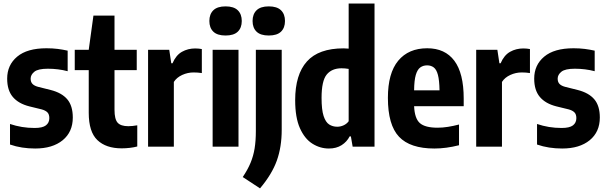

<svg xmlns="http://www.w3.org/2000/svg" viewBox="-20 -828 3422 1084"><path d="M178.5 10.5Q140.5 10.5 105 5Q69.5 -0.5 36.5 -12V-128Q69 -117 103.8 -111.2Q138.5 -105.5 175.5 -105.5Q220 -105.5 239.2 -120.2Q258.5 -135 258.5 -161Q258.5 -182.5 247.8 -193.5Q237 -204.5 215 -210.5L145.5 -227.5Q84 -243 52.2 -280.8Q20.5 -318.5 20.5 -384Q20.5 -461 77 -508.2Q133.5 -555.5 242.5 -555.5Q276.5 -555.5 306 -551.8Q335.5 -548 362 -542V-426Q308.5 -440 250 -440Q195 -440 174 -423Q153 -406 153 -384Q153 -364.5 163.8 -353.8Q174.5 -343 196 -337.5L266 -320Q329 -304 360 -267.2Q391 -230.5 391 -164.5Q391 -83 333.8 -36.2Q276.5 10.5 178.5 10.5Z M667 9.5Q578.5 9.5 529.8 -37Q481 -83.5 481 -191V-432H402V-547H481L507.5 -740H626.5V-547H752V-432H626.5V-208Q626.5 -155 644.2 -135.2Q662 -115.5 704.5 -115.5Q716 -115.5 728.2 -116.8Q740.5 -118 755 -120.5V-1Q736.5 4 713 6.8Q689.5 9.5 667 9.5Z M816 0V-547H935.5L947 -471H954Q973.5 -516.5 1007.2 -535.5Q1041 -554.5 1082.5 -554.5Q1092.5 -554.5 1102.5 -553.5Q1112.5 -552.5 1119.5 -551V-415.5Q1108 -417.5 1096.2 -418.2Q1084.5 -419 1073 -419Q1039.5 -419 1008.5 -404.8Q977.5 -390.5 961.5 -365.5V0Z M1180.5 0V-547H1326.5V0ZM1253.5 -627.5Q1207 -627.5 1184.5 -649.2Q1162 -671 1162 -709.5Q1162 -748 1184.5 -770Q1207 -792 1253.5 -792Q1300 -792 1322.5 -770Q1345 -748 1345 -709.5Q1345 -671 1322.5 -649.2Q1300 -627.5 1253.5 -627.5Z M1448 235.5 1350.5 171.5Q1378.5 130 1394.5 91.5Q1410.5 53 1417.5 10Q1424.5 -33 1424.5 -88V-547H1570.5V-95Q1570.5 1.5 1543 78.5Q1515.5 155.5 1448 235.5ZM1497.5 -627.5Q1451 -627.5 1428.5 -649.2Q1406 -671 1406 -709.5Q1406 -748 1428.5 -770Q1451 -792 1497.5 -792Q1544 -792 1566.5 -770Q1589 -748 1589 -709.5Q1589 -671 1566.5 -649.2Q1544 -627.5 1497.5 -627.5Z M1837 10.5Q1787 10.5 1743.5 -17Q1700 -44.5 1673.2 -104.5Q1646.5 -164.5 1646.5 -262.5Q1646.5 -407 1712.8 -481Q1779 -555 1920 -555Q1933.5 -555 1948.5 -553.5V-808H2094.5V0H1971L1961 -58H1954Q1938.5 -27.5 1908.8 -8.5Q1879 10.5 1837 10.5ZM1884 -112.5Q1902.5 -112.5 1920 -120.5Q1937.5 -128.5 1948.5 -143.5V-439Q1927.5 -442.5 1908.5 -442.5Q1853.5 -442.5 1824.5 -407Q1795.5 -371.5 1795.5 -275.5Q1795.5 -208.5 1807 -173.2Q1818.5 -138 1838.5 -125.2Q1858.5 -112.5 1884 -112.5Z M2432.5 10.5Q2295.5 10.5 2232.8 -56Q2170 -122.5 2170 -275.5Q2170 -415 2228.2 -485.2Q2286.5 -555.5 2392 -555.5Q2492.5 -555.5 2545.2 -485Q2598 -414.5 2598 -271.5V-228.5H2318Q2321 -159 2350.5 -133Q2380 -107 2450.5 -107Q2479 -107 2509 -111.8Q2539 -116.5 2571.5 -125V-8Q2498.5 10.5 2432.5 10.5ZM2391.5 -459Q2369 -459 2352.8 -447.2Q2336.5 -435.5 2327.5 -405Q2318.5 -374.5 2318 -318H2461.5Q2460.5 -374.5 2452.5 -405Q2444.5 -435.5 2429 -447.2Q2413.5 -459 2391.5 -459Z M2668.5 0V-547H2788L2799.5 -471H2806.5Q2826 -516.5 2859.8 -535.5Q2893.5 -554.5 2935 -554.5Q2945 -554.5 2955 -553.5Q2965 -552.5 2972 -551V-415.5Q2960.5 -417.5 2948.8 -418.2Q2937 -419 2925.5 -419Q2892 -419 2861 -404.8Q2830 -390.5 2814 -365.5V0Z M3154 10.5Q3116 10.5 3080.5 5Q3045 -0.5 3012 -12V-128Q3044.5 -117 3079.2 -111.2Q3114 -105.5 3151 -105.5Q3195.5 -105.5 3214.8 -120.2Q3234 -135 3234 -161Q3234 -182.5 3223.2 -193.5Q3212.5 -204.5 3190.5 -210.5L3121 -227.5Q3059.5 -243 3027.8 -280.8Q2996 -318.5 2996 -384Q2996 -461 3052.5 -508.2Q3109 -555.5 3218 -555.5Q3252 -555.5 3281.5 -551.8Q3311 -548 3337.5 -542V-426Q3284 -440 3225.5 -440Q3170.5 -440 3149.5 -423Q3128.5 -406 3128.5 -384Q3128.5 -364.5 3139.2 -353.8Q3150 -343 3171.5 -337.5L3241.5 -320Q3304.5 -304 3335.5 -267.2Q3366.5 -230.5 3366.5 -164.5Q3366.5 -83 3309.2 -36.2Q3252 10.5 3154 10.5Z"/></svg>

Font: Encode Sans Condensed Condensed
Style: Bold
Weight: 700
Width: 3
Designer: Multiple Designers
Foundry: Impallari Type
Version: Version 3.000; ttfautohint (v1.8.3) -l 8 -r 50 -G 200 -x 14 